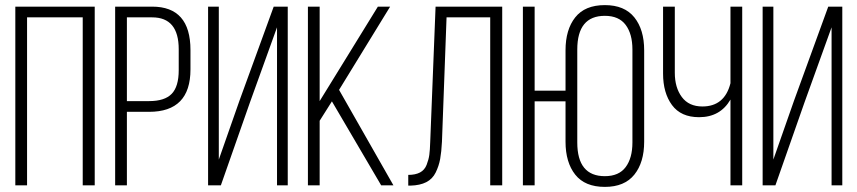

<svg xmlns="http://www.w3.org/2000/svg" viewBox="-20 -726 3358 752"><path d="M304 -658H86V0H40V-700H351V0H304Z M431 -700H576Q726 -700 726 -530V-454Q726 -288 564 -288H477V0H431ZM477 -330H564Q625 -330 652.5 -358.5Q680 -387 680 -451V-533Q680 -658 576 -658H477Z M1065 -619 959 -325 845 0H795V-700H837V-101L918 -332L1052 -700H1107V0H1065Z M1473 0 1280 -329 1232 -253V0H1186V-700H1232V-330L1460 -700H1508L1308 -374L1521 0Z M1900 -658H1729L1711 -171Q1709 -131 1704 -103.5Q1699 -76 1686.5 -50.5Q1674 -25 1649.5 -12.5Q1625 0 1588 1H1579V-41Q1607 -41 1625 -50.5Q1643 -60 1651 -80.5Q1659 -101 1661.5 -119.5Q1664 -138 1665 -170L1686 -700H1947V0H1900Z M2349 -706Q2426 -706 2464.5 -658Q2503 -610 2503 -529V-171Q2503 -90 2464.5 -42Q2426 6 2349 6Q2271 6 2233 -42Q2195 -90 2195 -171V-329H2074V0H2028V-700H2074V-371H2195V-529Q2195 -610 2233 -658Q2271 -706 2349 -706ZM2349 -664Q2241 -664 2241 -532V-168Q2241 -36 2349 -36Q2404 -36 2430.5 -71.5Q2457 -107 2457 -168V-532Q2457 -593 2430.5 -628.5Q2404 -664 2349 -664Z M2841 0V-336Q2801 -267 2718 -267Q2647 -267 2612 -314.5Q2577 -362 2577 -438V-700H2623V-441Q2623 -383 2650.5 -346Q2678 -309 2731 -309Q2818 -309 2841 -400V-700H2887V0Z M3237 -619 3131 -325 3017 0H2967V-700H3009V-101L3090 -332L3224 -700H3279V0H3237Z"/></svg>

Font: Bebas Neue Book
Style: Regular
Weight: 400
Designer: Ryoichi Tsunekawa
Foundry: Ryoichi Tsunekawa
Version: Version 001.003